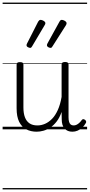

<svg xmlns="http://www.w3.org/2000/svg" viewBox="-20 -989 686 1468"><path d="M260 18Q216 18 181 0Q146 -18 126.5 -57.5Q107 -97 107 -161V-496Q107 -505 113 -509.5Q119 -514 132 -514Q146 -514 152.5 -510Q159 -506 159 -496V-167Q159 -123 170.5 -92.5Q182 -62 205.5 -46Q229 -30 266 -30Q296 -30 324.5 -42.5Q353 -55 378 -80.5Q403 -106 422 -148Q441 -190 451 -248V-497Q451 -506 457.5 -510.5Q464 -515 478 -515Q491 -515 497.5 -510.5Q504 -506 504 -497V-92Q504 -72 508 -58Q512 -44 520.5 -37Q529 -30 543 -30Q554 -30 564 -34.5Q574 -39 584.5 -48Q595 -57 605 -71Q610 -78 616.5 -78Q623 -78 631 -72Q637 -67 638.5 -60.5Q640 -54 636 -48Q625 -28 608.5 -13Q592 2 573 10Q554 18 534 18Q514 18 499.5 12Q485 6 474 -6Q463 -18 457.5 -35.5Q452 -53 452 -76L451 -133Q436 -90 413.5 -60.5Q391 -31 365 -14Q339 3 312 10.5Q285 18 260 18ZM211 -623Q203 -623 193 -628.5Q183 -634 183 -643Q183 -646 183.5 -648.5Q184 -651 187 -657L272 -824Q276 -830 280 -833.5Q284 -837 290 -837Q297 -837 305.5 -833.5Q314 -830 320.5 -824.5Q327 -819 327 -812Q327 -808 325.5 -804.5Q324 -801 321 -796L225 -634Q222 -629 219 -626Q216 -623 211 -623ZM367 -623Q358 -623 348.5 -628.5Q339 -634 339 -643Q339 -646 339.5 -648.5Q340 -651 343 -657L435 -824Q438 -830 442 -833.5Q446 -837 452 -837Q459 -837 467.5 -833.5Q476 -830 482.5 -824.5Q489 -819 489 -812Q489 -808 488 -804.5Q487 -801 484 -796L381 -634Q378 -629 375 -626Q372 -623 367 -623ZM0 449H646V459H0ZM0 -20H646V0H0ZM0 -505H646V-500H0ZM0 -969H646V-959H0Z"/></svg>

Font: Playwrite IT Trad Guides
Style: Regular
Weight: 400
Designer: Veronika Burian, José Scaglione
Foundry: TypeTogether
Version: Version 1.003